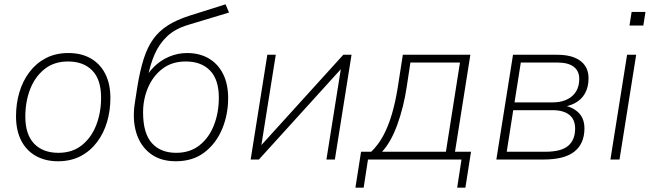

<svg xmlns="http://www.w3.org/2000/svg" viewBox="-20 -737 3009 887"><path d="M248 8Q189 8 145 -17Q101 -42 77.5 -88.5Q54 -135 54 -200Q54 -258 69.5 -310.5Q85 -363 116 -404Q147 -445 192 -468.5Q237 -492 296 -492Q356 -492 399.5 -467Q443 -442 466.5 -395.5Q490 -349 490 -284Q490 -226 474.5 -173.5Q459 -121 428 -80Q397 -39 352 -15.5Q307 8 248 8ZM250 -31Q314 -31 358 -66Q402 -101 424.5 -159Q447 -217 447 -286Q447 -369 406.5 -411Q366 -453 294 -453Q230 -453 186 -418Q142 -383 119.5 -325.5Q97 -268 97 -198Q97 -116 137.5 -73.5Q178 -31 250 -31Z M792 8Q721 8 674.5 -27.5Q628 -63 609.5 -124Q591 -185 603 -262L615 -339Q627 -412 644 -465.5Q661 -519 688 -556.5Q715 -594 756 -620Q797 -646 857 -665L1022 -717L1038 -679L849 -622Q789 -604 752.5 -569.5Q716 -535 695 -487.5Q674 -440 663 -381L658 -354H642Q659 -396 690 -427Q721 -458 761 -475Q801 -492 844 -492Q902 -492 944.5 -467Q987 -442 1010.5 -395.5Q1034 -349 1034 -284Q1034 -207 1006 -140.5Q978 -74 924.5 -33Q871 8 792 8ZM794 -31Q858 -31 902 -66Q946 -101 968.5 -159Q991 -217 991 -286Q991 -369 950.5 -411Q910 -453 838 -453Q774 -453 730 -419Q686 -385 663.5 -331.5Q641 -278 641 -218Q641 -121 681.5 -76Q722 -31 794 -31Z M1138 0 1215 -484H1254L1182 -32H1156L1566 -484H1604L1527 0H1488L1560 -452H1586L1176 0Z M1622 130 1648 -36H1695Q1728 -68 1751 -111Q1774 -154 1790.5 -210Q1807 -266 1818 -336L1841 -484H2153L2082 -36H2156L2130 130H2092L2112 0H1680L1660 130ZM1745 -36H2040L2105 -448H1876L1859 -336Q1845 -242 1815.5 -161Q1786 -80 1745 -36Z M2273 0 2350 -484H2555Q2602 -484 2634 -471Q2666 -458 2682.5 -434Q2699 -410 2699 -376Q2699 -335 2682.5 -305.5Q2666 -276 2635 -260Q2604 -244 2560 -240L2562 -251Q2611 -251 2645.5 -223Q2680 -195 2680 -144Q2680 -74 2634 -37Q2588 0 2490 0ZM2321 -36H2500Q2573 -36 2605 -63.5Q2637 -91 2637 -143Q2637 -185 2610 -206.5Q2583 -228 2533 -228H2351ZM2357 -264H2533Q2589 -264 2622.5 -292.5Q2656 -321 2656 -373Q2656 -409 2630.5 -428.5Q2605 -448 2557 -448H2386Z M2888 -619 2898 -682H2962L2952 -619ZM2800 0 2877 -484H2919L2842 0Z"/></svg>

Font: Nunito Sans 12pt ExtraLight
Style: Italic
Weight: 200
Italic angle: -9°
Designer: Vernon Adams
Foundry: Vernon Adams
Version: Version 3.101;gftools[0.9.27]